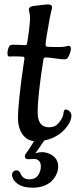

<svg xmlns="http://www.w3.org/2000/svg" viewBox="-20 -642 364 886"><path d="M153.8 -123.5Q153.8 -54.7 206.5 -54.7Q225.1 -54.7 238.8 -63.5Q251.5 -72.8 261.7 -89.4Q272 -106 272.9 -118.7Q274.4 -136.7 282.7 -136.7Q293.9 -136.7 301.8 -127.2Q309.6 -117.7 309.6 -109.9Q309.6 -86.9 292.5 -62.5Q275.4 -38.1 253.4 -22.9Q222.7 -1 184.1 6.3L143.6 65.4Q158.7 60.1 173.3 60.1Q202.1 60.1 225.3 77.9Q248.5 95.7 248.5 127Q248.5 142.6 241.9 158.7Q235.4 174.8 221.9 189.9Q208.5 205.1 185.1 214.6Q161.6 224.1 131.3 224.1Q84.5 224.1 60.1 205.3Q35.6 186.5 35.6 164.6Q35.6 155.3 41.7 149.7Q47.9 144 55.7 144Q68.4 144 75.7 160.2Q85 185.5 115.7 185.5Q143.1 185.5 155.8 166.7Q168.5 147.9 168.5 126Q168.5 108.9 159.7 100.1Q150.9 91.3 136.7 91.3Q132.8 91.3 124.5 92Q116.2 92.8 111.8 92.8Q94.7 92.8 94.7 79.1Q94.7 74.7 96.2 71.5Q97.7 68.4 102.8 62Q107.9 55.7 110.8 51.3L137.2 9.3Q103 5.9 83 -23.4Q63 -52.7 63 -96.7Q63 -134.8 70.3 -201.7Q77.6 -268.6 85.2 -319.8Q92.8 -371.1 92.8 -371.6Q92.8 -379.9 86.9 -380.4Q72.8 -381.8 43.9 -381.8Q38.1 -381.8 33 -381.6Q27.8 -381.3 26.4 -381.1Q24.9 -380.9 21.5 -381.3Q14.6 -381.8 14.6 -394.5Q14.6 -416 23.9 -430.2Q27.3 -435.5 40.5 -435.5Q48.3 -435.5 62 -435.1Q75.7 -434.6 85.9 -434.1Q96.2 -433.6 97.7 -433.6Q100.6 -433.6 102.1 -435.3Q103.5 -437 104 -438.2Q104.5 -439.5 105.5 -443.8Q117.2 -516.1 118.7 -557.6Q119.1 -568.4 116 -582.5Q112.8 -596.7 113.3 -600.6Q114.7 -606.4 120.6 -610.1Q126.5 -613.8 144 -615.7Q191.9 -621.6 201.7 -621.6Q220.2 -621.6 220.2 -608.4Q220.2 -606.4 218.8 -599.9Q217.3 -593.3 214.4 -581.1Q211.4 -568.8 209.5 -557.6Q190.4 -453.6 190.4 -438Q190.4 -430.2 192.6 -428.2Q194.8 -426.3 203.1 -425.8Q241.7 -424.3 264.6 -425.3Q279.8 -426.3 287.1 -428.5Q294.4 -430.7 295.9 -430.7Q307.1 -430.7 307.1 -417Q307.1 -411.1 303.7 -399.4Q301.3 -391.1 296.9 -382.8Q292.5 -373.5 288.3 -370.8Q284.2 -368.2 275.4 -368.2Q263.2 -368.2 233.6 -372.6Q204.1 -377 192.9 -377Q185.5 -377 183.1 -374.3Q180.7 -371.6 179.7 -363.3Q153.8 -199.2 153.8 -123.5Z"/></svg>

Font: Cooper* Medium
Style: Italic
Weight: 500
Italic angle: -7°
Designer: Owen Earl
Foundry: indestructible type*
Version: Version 0.001